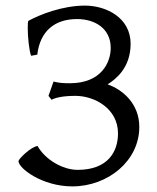

<svg xmlns="http://www.w3.org/2000/svg" viewBox="-20 -650 560 685"><path d="M249 -308C317 -308 401 -263 401 -174C401 -109 365 -44 257 -44C203 -44 141 -81 114 -129C91 -127 46 -83 46 -75C46 -50 130 15 238 15C365 15 477 -76 477 -197C477 -280 418 -330 364 -349C392 -367 446 -407 446 -494C446 -586 360 -630 283 -630C203 -630 122 -598 82 -576C79 -575 79 -563 79 -548C79 -519 84 -468 91 -451L113 -455C123 -540 176 -582 255 -582C318 -582 375 -549 375 -479C375 -429 343 -353 229 -353C207 -353 191 -354 171 -359L153 -308L164 -294C178 -302 207 -308 249 -308Z"/></svg>

Font: Temporarium
Style: Regular
Weight: 400
Version: Version 1.1